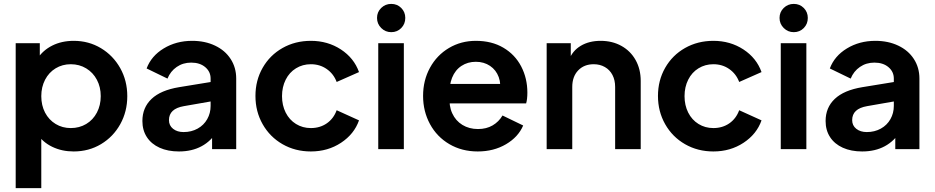

<svg xmlns="http://www.w3.org/2000/svg" viewBox="-20 -765 4797 985"><path d="M60.5 -543.5H184.2V-435.5L171.5 -463.2Q199.8 -507 248.1 -531.2Q296.5 -555.5 358.5 -555.5Q435 -555.5 497.8 -517.9Q560.5 -480.2 596.8 -415.5Q633 -350.8 633 -271.8Q633 -192.8 597 -128Q561 -63.2 498.4 -25.6Q435.8 12 357.8 12Q297.5 12 248.1 -11.8Q198.8 -35.5 170.8 -79L191.8 -105V200H60.5ZM496.8 -271.8Q496.8 -318.5 477.1 -355.6Q457.5 -392.8 422.4 -414.1Q387.2 -435.5 343.2 -435.5Q300 -435.5 265.4 -414.5Q230.8 -393.5 211.2 -355.9Q191.8 -318.2 191.8 -271.8Q191.8 -224.5 211.2 -187.2Q230.8 -150 265.4 -129Q300 -108 343.2 -108Q387.2 -108 422.4 -129Q457.5 -150 477.1 -187.5Q496.8 -225 496.8 -271.8Z M710.5 -144.2Q710.5 -213 757.5 -257.6Q804.5 -302.2 898.8 -317.8L1076.5 -346.8V-247.2L923.5 -220.5Q884.8 -213.8 865.8 -195.9Q846.8 -178 846.8 -148.8Q846.8 -121 867.9 -104.2Q889 -87.5 921.8 -87.5Q962 -87.5 993.9 -105.2Q1025.8 -123 1043.1 -153.8Q1060.5 -184.5 1060.5 -221.5V-362Q1060.5 -397.2 1033 -420.5Q1005.5 -443.8 960.8 -443.8Q918.8 -443.8 886.6 -421.6Q854.5 -399.5 839.2 -361.8L732.2 -413.8Q756 -477.8 820 -516.6Q884 -555.5 966 -555.5Q1031.5 -555.5 1083.1 -531Q1134.8 -506.5 1163.2 -462.5Q1191.8 -418.5 1191.8 -362V0H1068V-92.8L1096.2 -94.5Q1063.8 -41.5 1014.1 -14.8Q964.5 12 898 12Q841.2 12 798.9 -7.1Q756.5 -26.2 733.5 -61.5Q710.5 -96.8 710.5 -144.2Z M1290.5 -272.8Q1290.5 -352.5 1327.5 -417.2Q1364.5 -482 1429.5 -518.8Q1494.5 -555.5 1574.8 -555.5Q1661.2 -555.5 1728.8 -511.4Q1796.2 -467.2 1821.8 -395.2L1707.2 -344.5Q1691.5 -386.2 1656.1 -410.9Q1620.8 -435.5 1574.8 -435.5Q1532.5 -435.5 1498.5 -414.6Q1464.5 -393.8 1445.6 -356.1Q1426.8 -318.5 1426.8 -271.8Q1426.8 -225 1445.6 -187.5Q1464.5 -150 1498.5 -129Q1532.5 -108 1574.8 -108Q1621.5 -108 1656.5 -132.2Q1691.5 -156.5 1707.2 -199.5L1821.8 -147.5Q1797 -77 1729.5 -32.5Q1662 12 1574.8 12Q1494.5 12 1429.5 -25.2Q1364.5 -62.5 1327.5 -127.8Q1290.5 -193 1290.5 -272.8Z M1920.5 -543.5H2051.8V0H1920.5ZM1914.2 -673Q1914.2 -703.3 1935.6 -724.2Q1957 -745 1987.2 -745Q2017.6 -745 2038.4 -724.2Q2059.2 -703.3 2059.2 -673Q2059.2 -642 2038.4 -621Q2017.6 -600 1987.2 -600Q1957 -600 1935.6 -621.4Q1914.2 -642.8 1914.2 -673Z M2150.5 -273Q2150.5 -352.8 2185.9 -417.4Q2221.2 -482 2283.2 -518.8Q2345.2 -555.5 2421.2 -555.5Q2502.8 -555.5 2562.5 -520.2Q2622.2 -485 2653.9 -424.1Q2685.5 -363.2 2685.5 -290Q2685.5 -256 2679.2 -234.5H2259.2V-334.5H2604.8L2542.5 -288Q2552 -332.8 2538.6 -369.4Q2525.2 -406 2494 -427Q2462.8 -448 2421.2 -448Q2379.5 -448 2347.4 -426.9Q2315.2 -405.8 2299.2 -366Q2283.2 -326.2 2286.8 -272Q2282.5 -222 2300 -183.8Q2317.5 -145.5 2352.2 -124.2Q2387 -103 2432.2 -103Q2475.2 -103 2507.1 -121.6Q2539 -140.2 2558 -172.5L2664 -121.2Q2638.8 -62 2575.8 -25Q2512.8 12 2430.8 12Q2349.2 12 2285.2 -25.6Q2221.2 -63.2 2185.9 -128.5Q2150.5 -193.8 2150.5 -273Z M2784.5 -543.5H2908.2V-436.5L2898 -455.5Q2916.5 -504.5 2959.4 -530Q3002.2 -555.5 3061.5 -555.5Q3121.2 -555.5 3168 -529.5Q3214.8 -503.5 3240.9 -456.8Q3267 -410 3267 -350.2V0H3135.8V-319Q3135.8 -354.2 3122 -380.5Q3108.2 -406.8 3083.1 -421.1Q3058 -435.5 3026 -435.5Q2976.5 -435.5 2946.1 -403.8Q2915.8 -372 2915.8 -319V0H2784.5Z M3355.5 -272.8Q3355.5 -352.5 3392.5 -417.2Q3429.5 -482 3494.5 -518.8Q3559.5 -555.5 3639.8 -555.5Q3726.2 -555.5 3793.8 -511.4Q3861.2 -467.2 3886.8 -395.2L3772.2 -344.5Q3756.5 -386.2 3721.1 -410.9Q3685.8 -435.5 3639.8 -435.5Q3597.5 -435.5 3563.5 -414.6Q3529.5 -393.8 3510.6 -356.1Q3491.8 -318.5 3491.8 -271.8Q3491.8 -225 3510.6 -187.5Q3529.5 -150 3563.5 -129Q3597.5 -108 3639.8 -108Q3686.5 -108 3721.5 -132.2Q3756.5 -156.5 3772.2 -199.5L3886.8 -147.5Q3862 -77 3794.5 -32.5Q3727 12 3639.8 12Q3559.5 12 3494.5 -25.2Q3429.5 -62.5 3392.5 -127.8Q3355.5 -193 3355.5 -272.8Z M3985.5 -543.5H4116.8V0H3985.5ZM3979.2 -673Q3979.2 -703.3 4000.6 -724.2Q4022 -745 4052.2 -745Q4082.6 -745 4103.4 -724.2Q4124.2 -703.3 4124.2 -673Q4124.2 -642 4103.4 -621Q4082.6 -600 4052.2 -600Q4022 -600 4000.6 -621.4Q3979.2 -642.8 3979.2 -673Z M4215.5 -144.2Q4215.5 -213 4262.5 -257.6Q4309.5 -302.2 4403.8 -317.8L4581.5 -346.8V-247.2L4428.5 -220.5Q4389.8 -213.8 4370.8 -195.9Q4351.8 -178 4351.8 -148.8Q4351.8 -121 4372.9 -104.2Q4394 -87.5 4426.8 -87.5Q4467 -87.5 4498.9 -105.2Q4530.8 -123 4548.1 -153.8Q4565.5 -184.5 4565.5 -221.5V-362Q4565.5 -397.2 4538 -420.5Q4510.5 -443.8 4465.8 -443.8Q4423.8 -443.8 4391.6 -421.6Q4359.5 -399.5 4344.2 -361.8L4237.2 -413.8Q4261 -477.8 4325 -516.6Q4389 -555.5 4471 -555.5Q4536.5 -555.5 4588.1 -531Q4639.8 -506.5 4668.2 -462.5Q4696.8 -418.5 4696.8 -362V0H4573V-92.8L4601.2 -94.5Q4568.8 -41.5 4519.1 -14.8Q4469.5 12 4403 12Q4346.2 12 4303.9 -7.1Q4261.5 -26.2 4238.5 -61.5Q4215.5 -96.8 4215.5 -144.2Z"/></svg>

Font: Trafiko Sans Variable
Style: Regular
Weight: 400
Designer: Gumpita Rahayu / Trafiko
Foundry: Tokotype / Trafiko
Version: Version 0.001;FEAKit 1.0